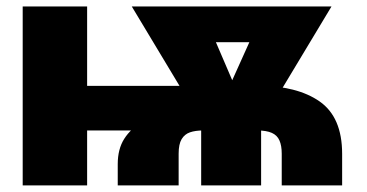

<svg xmlns="http://www.w3.org/2000/svg" viewBox="-20 -562 1112 582"><path d="M336.9 0V-64.5Q336.9 -110.4 356.7 -141.4Q376.5 -172.4 410.9 -191.9Q445.3 -211.4 489.3 -221.9Q533.2 -232.4 581.8 -236.1Q630.4 -239.7 678.7 -239.7L760.3 -302.2Q880.4 -302.2 948.7 -254.6Q1017.1 -207 1017.1 -95.7V0H834V-96.2Q834 -120.6 827.1 -136.2Q820.3 -151.9 804 -159.2Q787.6 -166.5 760.3 -166.5H595.2Q572.3 -166.5 555.9 -160.9Q539.6 -155.3 530.5 -140.1Q521.5 -125 521.5 -96.2V0ZM48.8 0V-542.5H244.1V0ZM113.8 -166.5V-301.8H598.1V-166.5ZM589.8 0V-224.1H771.5V0ZM602.5 -171.4 379.4 -542.5H587.9L715.8 -244.6L696.3 -171.4ZM668 -171.4 651.9 -247.6 784.7 -542.5H984.9L761.7 -171.4ZM488.8 -434.1V-542.5H892.1V-434.1Z"/></svg>

Font: Inter 16pt Black
Style: Regular
Weight: 900
Version: Version 4.001;git-66647c0bb